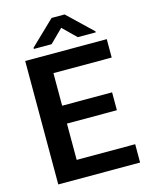

<svg xmlns="http://www.w3.org/2000/svg" viewBox="-132 -986 828 1068"><g transform="rotate(-15 282.0 -452.0)"><path d="M539.1 -105.5V0H67.9V-710.9H537.6V-605H202.1V-417.5H489.7V-314.5H202.1V-105.5ZM346.7 -904.3 488.3 -769V-763.2H384.8L309.1 -837.4L233.9 -763.2H131.8V-770L271.5 -904.3Z"/></g></svg>

Font: Vazirmatn RD UI FD SemiBold
Style: Regular
Weight: 600
Designer: Saber Rastikerdar
Foundry: Saber Rastikerdar
Version: Version 33.003